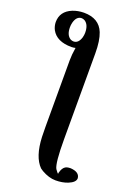

<svg xmlns="http://www.w3.org/2000/svg" viewBox="-174 -765 739 1041"><g transform="rotate(20 196.0 -244.5)"><path d="M165 -598.1Q165 -643.1 139.6 -660.2Q130.4 -665.5 121.1 -666Q90.8 -666 80.1 -624Q77.1 -610.8 77.1 -598.1Q77.1 -552.7 104 -536.6Q112.8 -532.2 121.1 -532.2Q149.4 -532.2 161.1 -570.3Q165 -584.5 165 -598.1ZM-4.9 -598.1Q-4.9 -660.2 57.6 -686Q86.9 -697.8 122.1 -698.2Q210 -698.2 237.8 -628.4Q254.9 -585 254.9 -512.2V-17.1Q254.9 121.6 271 149.9Q283.7 168 289.1 171.9Q286.6 168.5 293.9 149.9Q303.2 127 321.3 121.6Q331.1 119.1 342.8 119.1Q394 122.6 397 157.2Q397 180.7 357.4 196.8Q326.7 209 287.1 209Q249 209 207 185.1Q198.2 179.7 191.9 174.8Q143.1 126 138.2 12.7Q137.2 -11.2 137.2 -46.9V-428.2Q137.2 -461.4 144 -502.9Q131.8 -500 121.1 -500Q35.6 -500 5.9 -554.7Q-4.4 -575.2 -4.9 -598.1Z"/></g></svg>

Font: Linux Libertine O
Style: Bold
Weight: 700
Designer: Philipp H. Poll
Foundry: Philipp H. Poll
Version: Version 5.0.0